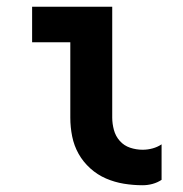

<svg xmlns="http://www.w3.org/2000/svg" viewBox="-20 -540 540 568"><path d="M402 8Q374 8 346.5 3.5Q319 -1 293.5 -12Q268 -23 247 -42Q226 -61 212.5 -85Q199 -109 193.5 -136.5Q188 -164 188 -192V-415H75V-520H312V-192Q312 -174 317 -155.5Q322 -137 334.5 -123Q347 -109 365 -103Q383 -97 402 -97Q417 -97 431.5 -101Q446 -105 458 -113V-8Q446 0 431.5 4Q417 8 402 8Z"/></svg>

Font: Iosevka Extrabold
Style: Regular
Weight: 800
Monospace: yes
Designer: Belleve Invis
Foundry: Belleve Invis
Version: Version 32.5.0; ttfautohint (v1.8.4)